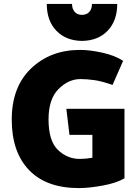

<svg xmlns="http://www.w3.org/2000/svg" viewBox="-20 -948 716 981"><path d="M579 -928Q579 -842 530 -791Q481 -740 399 -739Q317 -740 268 -791Q219 -842 219 -928H348Q348 -903 361.5 -887.5Q375 -872 399 -872Q423 -872 436.5 -887.5Q450 -903 450 -928ZM555 -514Q501 -533 463 -538.5Q425 -544 391 -544Q330 -544 279 -493Q228 -442 228 -338Q228 -228 276 -182Q324 -136 388 -136Q402 -136 418.5 -137.5Q435 -139 452 -142V-259H335L319 -392H616V-37Q576 -13 505.5 0Q435 13 383 13Q217 13 128.5 -79Q40 -171 40 -337Q40 -504 139 -598.5Q238 -693 389 -693Q440 -693 504.5 -678.5Q569 -664 609 -637Z"/></svg>

Font: Palanquin Dark
Style: Bold
Weight: 700
Designer: Pria Ravichandran
Version: Version 1.000